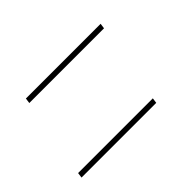

<svg xmlns="http://www.w3.org/2000/svg" viewBox="-55 -432 377 377"><g transform="rotate(-45 133.0 -243.5)"><path d="M31 -326H238.5L240 -337H32.5ZM0 -150H207.5L209 -161H1.5Z"/></g></svg>

Font: Anybody Thin
Style: Italic
Weight: 100
Italic angle: -10°
Designer: Tyler Finck
Foundry: Etcetera Type Company
Version: Version 1.114;gftools[0.9.25]